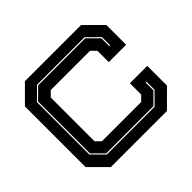

<svg xmlns="http://www.w3.org/2000/svg" viewBox="-161 -903 1106 1106"><g transform="rotate(-45 392.0 -350.0)"><path d="M163 0 60 -103V-597L163 -700H620L723.5 -597V-436H582V-528L551.5 -558.5H232L201.5 -528V-172L232 -141.5H551.5L582 -172V-264H723.5V-103L620 0ZM197.5 -67.5H586.5L656 -137V-203H649V-139L584 -74.5H200L133.5 -140.5V-563.5L200 -629H582.5L649 -563.5V-499H656V-565.5L585 -636H197.5L126.5 -565.5V-138.5Z"/></g></svg>

Font: Tourney Expanded ExtraBold
Style: Regular
Weight: 800
Width: 7
Designer: Tyler Finck
Foundry: Etcetera Type Co
Version: Version 1.010; ttfautohint (v1.8.3)